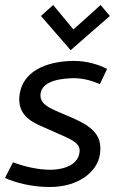

<svg xmlns="http://www.w3.org/2000/svg" viewBox="-40 -738 505 769"><path d="M243 -537 400 -674 363 -718 254 -620 173 -718 124 -674ZM253 -425C300 -425 337 -411 360 -401L389 -462C353 -480 309 -494 254 -494C150 -493 40 -455 37 -340C37 -272 93 -247 127 -232C234 -183 279 -173 279 -134C277 -79 219 -59 163 -58C112 -58 57 -71 12 -88L-20 -25C21 -7 85 11 160 11C274 11 350 -50 360 -119C361 -128 362 -135 362 -143C362 -198 329 -231 254 -264C179 -298 122 -311 122 -356C123 -405 179 -423 253 -425Z"/></svg>

Font: Cantarell
Style: Oblique
Weight: 400
Italic angle: -8°
Designer: Dave Crossland
Version: Version 0.024